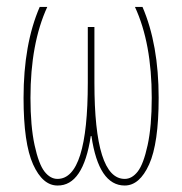

<svg xmlns="http://www.w3.org/2000/svg" viewBox="-20 -540 540 569"><path d="M249 -136.7Q226.6 10.7 150.4 9.8Q106.4 9.8 78.1 -52.7Q49.8 -115.2 49.8 -250Q49.8 -409.2 97.7 -519.5H120.1Q70.3 -411.1 70.3 -250Q70.3 -166 82.5 -109.9Q94.7 -53.7 111.8 -31.7Q128.9 -9.8 150.4 -9.8Q240.2 -9.8 240.2 -294.9V-460H259.8V-294.9Q259.8 -9.8 349.6 -9.8Q371.1 -9.8 388.2 -31.7Q405.3 -53.7 417.5 -109.9Q429.7 -166 429.7 -250Q429.7 -412.1 379.9 -519.5H402.3Q450.2 -408.2 450.2 -250Q450.2 -115.2 421.9 -52.7Q393.6 9.8 349.6 9.8Q272.5 9.8 251 -136.7Z"/></svg>

Font: Mgen+ 1m thin
Style: Regular
Weight: 100
Designer: [Source Han Sans]
Ryoko NISHIZUKA  (kana & ideographs); Paul D. Hunt (Latin, Greek & Cyrillic); Wenlong ZHANG  (bopomofo
Version: Version 1.059.20150602